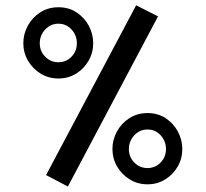

<svg xmlns="http://www.w3.org/2000/svg" viewBox="-20 -678 768 717"><path d="M599.8 -121.2Q599.8 -91.7 579.7 -71Q559.7 -50.4 530.9 -50.4Q502 -50.4 481.7 -71Q461.3 -91.7 461.3 -121.2Q461.3 -150.9 481.5 -172.7Q501.8 -194.4 530.9 -194.4Q560 -194.4 579.9 -172.8Q599.8 -151.1 599.8 -121.2ZM660.8 -121.5Q660.8 -155.9 644.3 -186.6Q627.9 -217.3 598.8 -236.5Q569.6 -255.8 530.9 -255.8Q492.7 -255.8 462.9 -236.6Q433.2 -217.5 416.6 -186.7Q399.9 -156 399.9 -121.5Q399.9 -85.7 417.5 -55.7Q435.2 -25.8 464.8 -7.8Q494.4 10.3 530.9 10.3Q567.4 10.3 596.7 -7.8Q626 -25.8 643.4 -55.7Q660.8 -85.7 660.8 -121.5ZM267 -516.4Q267 -486.8 247 -466.2Q226.9 -445.5 198.1 -445.5Q169.3 -445.5 148.9 -466.2Q128.5 -486.8 128.5 -516.4Q128.5 -546.1 148.8 -567.8Q169 -589.5 198.1 -589.5Q227.2 -589.5 247.1 -567.9Q267 -546.3 267 -516.4ZM328 -516.6Q328 -551.1 311.6 -581.8Q295.1 -612.4 266 -631.7Q236.9 -650.9 198.2 -650.9Q159.9 -650.9 130.2 -631.8Q100.5 -612.6 83.8 -581.9Q67.1 -551.2 67.1 -516.6Q67.1 -480.8 84.8 -450.9Q102.4 -420.9 132 -402.9Q161.6 -384.9 198.1 -384.9Q234.7 -384.9 264 -402.9Q293.3 -420.9 310.6 -450.9Q328 -480.8 328 -516.6ZM488.4 -658.3 152.1 -24.2 233.5 18.5 570.1 -616.8Z"/></svg>

Font: Estedad-VF-FD Black
Style: Regular
Weight: 900
Designer: Amin Abedi
Version: Version 4.000